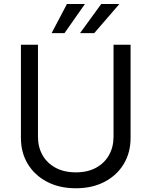

<svg xmlns="http://www.w3.org/2000/svg" viewBox="-20 -958 781 990"><path d="M565.4 -727.5H653.3V-246.1Q653.3 -171.4 618.4 -113Q583.5 -54.7 520 -21Q456.5 12.7 371.1 12.7Q285.6 12.7 221.9 -21Q158.2 -54.7 123 -113Q87.9 -171.4 87.9 -246.1V-727.5H175.8V-252.9Q175.8 -199.7 199.2 -158.2Q222.7 -116.7 266.6 -93Q310.5 -69.3 371.1 -69.3Q431.6 -69.3 475.1 -93Q518.6 -116.7 542 -158.2Q565.4 -199.7 565.4 -252.9ZM392.6 -787.1 502 -937.5H595.7L465.8 -787.1ZM246.1 -787.1 325.2 -937.5H418L312.5 -787.1Z"/></svg>

Font: Inter V
Style: 
Weight: 400
Designer: Rasmus Andersson
Foundry: rsms
Version: Version 4.000;git-a3f224843